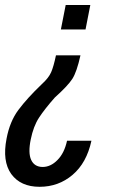

<svg xmlns="http://www.w3.org/2000/svg" viewBox="-25 -548 447 761"><path d="M235.4 -528.3H333L314 -431.2H216.3ZM143.6 113.8Q175.8 113.8 202.6 86.4Q230 59.1 240.7 9.8H337.4Q318.4 97.7 262.7 145Q207 192.4 131.8 192.4Q56.6 192.4 19.5 141.6Q-16.6 90.8 1 1.5Q13.7 -66.4 47.9 -112.3Q82 -158.2 141.1 -214.8Q168 -239.3 177.7 -261.7Q187.5 -284.2 196.8 -328.6H293.9Q279.3 -262.7 261.7 -235.4Q244.1 -208 192.4 -161.6Q152.3 -116.2 129.9 -82Q107.4 -47.9 96.7 5.4Q85.9 58.6 98.6 85.9Q111.3 113.3 143.6 113.8Z"/></svg>

Font: RobotoCondensed-Italic
Style: Italic
Weight: 400
Designer: Google
Version: Version 1.200311; 2013